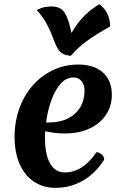

<svg xmlns="http://www.w3.org/2000/svg" viewBox="-20 -887 587 922"><path d="M247 15Q187 15 142.5 -15Q98 -45 74 -100Q50 -155 50 -229Q50 -303 73 -366.5Q96 -430 137.5 -477Q179 -524 235 -550.5Q291 -577 357 -577Q432 -577 474.5 -538.5Q517 -500 517 -432Q517 -377 488.5 -335Q460 -293 409.5 -269.5Q359 -246 291 -246Q264 -246 237.5 -249.5Q211 -253 187 -259L190 -299H216Q268 -299 306 -318Q344 -337 365 -371.5Q386 -406 386 -452Q386 -480 371.5 -497.5Q357 -515 333 -515Q299 -515 273.5 -487.5Q248 -460 230.5 -415.5Q213 -371 204.5 -321Q196 -271 196 -226Q196 -145 220.5 -102Q245 -59 291 -59Q378 -59 444 -157Q480 -148 480 -120Q439 -55 379 -20Q319 15 247 15ZM457 -867Q464 -862 476 -849.5Q488 -837 498 -815.5Q508 -794 509 -760Q439 -721 395.5 -689Q352 -657 320 -619Q291 -621 275.5 -633Q260 -645 250.5 -666Q241 -687 231 -714Q221 -741 204 -773Q187 -805 156 -839Q179 -850 195.5 -853Q212 -856 228 -856Q262 -856 280.5 -838Q299 -820 312 -774.5Q325 -729 339 -646L304 -696Q322 -728 341 -757Q360 -786 387.5 -813.5Q415 -841 457 -867Z"/></svg>

Font: Merienda
Style: Bold
Weight: 700
Designer: Eduardo Rodriguez Tunni
Foundry: Eduardo Rodriguez Tunni
Version: Version 2.001